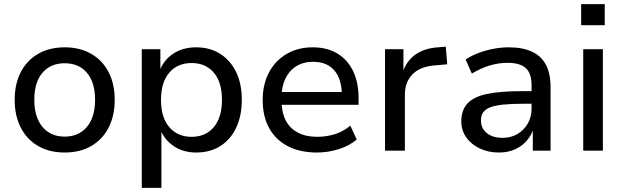

<svg xmlns="http://www.w3.org/2000/svg" viewBox="-20 -729 3017 929"><path d="M293 9Q219 9 164.5 -22.5Q110 -54 80.5 -111.5Q51 -169 51 -246Q51 -323 80.5 -380Q110 -437 164.5 -468.5Q219 -500 293 -500Q367 -500 421.5 -468.5Q476 -437 505.5 -380Q535 -323 535 -246Q535 -169 505.5 -111.5Q476 -54 421.5 -22.5Q367 9 293 9ZM293 -68Q361 -68 400.5 -115Q440 -162 440 -246Q440 -331 400.5 -377Q361 -423 293 -423Q225 -423 185.5 -377Q146 -331 146 -246Q146 -162 185.5 -115Q225 -68 293 -68Z M666 180V-491H756V-382H751Q770 -437 817 -468.5Q864 -500 929 -500Q996 -500 1045.5 -468.5Q1095 -437 1122.5 -380.5Q1150 -324 1150 -246Q1150 -169 1123 -111.5Q1096 -54 1046.5 -22.5Q997 9 929 9Q866 9 820 -22.5Q774 -54 755 -105H761V180ZM907 -67Q975 -67 1014.5 -114Q1054 -161 1054 -246Q1054 -331 1014.5 -377.5Q975 -424 907 -424Q839 -424 799 -377.5Q759 -331 759 -246Q759 -161 799 -114Q839 -67 907 -67Z M1514 9Q1432 9 1373 -21.5Q1314 -52 1282.5 -109Q1251 -166 1251 -245Q1251 -320 1281 -377.5Q1311 -435 1366 -467.5Q1421 -500 1493 -500Q1563 -500 1612.5 -470Q1662 -440 1688.5 -385Q1715 -330 1715 -254V-222H1324V-284H1651L1634 -267Q1634 -346 1598 -388Q1562 -430 1495 -430Q1448 -430 1413.5 -408.5Q1379 -387 1360.5 -348Q1342 -309 1342 -255V-247Q1342 -187 1362 -147.5Q1382 -108 1421 -87.5Q1460 -67 1515 -67Q1557 -67 1598 -79Q1639 -91 1675 -121L1706 -54Q1670 -23 1618 -7Q1566 9 1514 9Z M1843 0V-491H1932V-375H1927Q1945 -432 1988 -463.5Q2031 -495 2098 -500L2137 -503L2144 -418L2078 -412Q2011 -406 1975 -368.5Q1939 -331 1939 -271V0Z M2394 9Q2342 9 2300.5 -11Q2259 -31 2235.5 -65Q2212 -99 2212 -141Q2212 -196 2242 -228.5Q2272 -261 2337 -274.5Q2402 -288 2508 -288H2567V-227H2511Q2455 -227 2415.5 -223Q2376 -219 2352.5 -210Q2329 -201 2318 -185.5Q2307 -170 2307 -147Q2307 -108 2335.5 -85Q2364 -62 2412 -62Q2452 -62 2483.5 -80.5Q2515 -99 2533.5 -131Q2552 -163 2552 -202V-316Q2552 -374 2524 -399.5Q2496 -425 2436 -425Q2393 -425 2350.5 -412.5Q2308 -400 2263 -373L2233 -441Q2261 -460 2296 -473Q2331 -486 2368.5 -493Q2406 -500 2442 -500Q2508 -500 2553 -479.5Q2598 -459 2621 -416.5Q2644 -374 2644 -306V0H2558V-109H2562Q2552 -75 2528.5 -48Q2505 -21 2471 -6Q2437 9 2394 9Z M2792 -607V-709H2906V-607ZM2802 0V-491H2897V0Z"/></svg>

Font: Nunito Sans 12pt ExtraLight 10pt Medium
Style: Regular
Weight: 500
Version: Version 3.101;gftools[0.9.27]